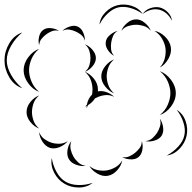

<svg xmlns="http://www.w3.org/2000/svg" viewBox="-114 -642 852 853"><path d="M328 -533Q331 -564 355 -588Q379 -612 409 -619Q439 -626 471 -616Q503 -606 520 -580Q495 -598 465.5 -606.5Q436 -615 411 -609Q387 -603 364.5 -582Q342 -561 328 -533ZM520 -580Q532 -598 553.5 -605.5Q575 -613 595 -609Q616 -604 632 -587Q648 -570 650 -550Q629 -590 593 -599Q557 -607 520 -580ZM425 -505Q432 -524 451 -540Q470 -556 491 -556Q511 -556 530 -540Q549 -524 556 -505Q543 -521 525 -526.5Q507 -532 491 -532Q474 -532 456 -526.5Q438 -521 425 -505ZM163 -505Q175 -517 195.5 -524Q216 -531 231 -524Q247 -517 255.5 -497.5Q264 -478 263 -461Q258 -478 246 -487.5Q234 -497 222 -502Q209 -508 194 -510.5Q179 -513 163 -505ZM60 -441Q55 -458 59.5 -478.5Q64 -499 78 -509Q91 -519 112 -517Q133 -515 148 -505Q131 -509 117 -503.5Q103 -498 92 -490Q81 -482 71 -470Q61 -458 60 -441ZM572 -505Q598 -500 619.5 -479Q641 -458 645 -432Q649 -407 634 -380.5Q619 -354 596 -342Q613 -361 618.5 -384.5Q624 -408 621 -429Q618 -449 606 -470Q594 -491 572 -505ZM393 -394Q377 -402 365 -420Q353 -438 356 -456Q358 -473 375 -487Q392 -501 409 -505Q394 -496 388 -481.5Q382 -467 380 -453Q378 -439 379.5 -423Q381 -407 393 -394ZM-15 -250Q-52 -263 -73 -299Q-94 -335 -94 -374Q-94 -413 -73 -449Q-52 -485 -15 -498Q-45 -473 -64.5 -439Q-84 -405 -84 -374Q-84 -343 -64.5 -309Q-45 -275 -15 -250ZM263 -445Q281 -439 296.5 -421Q312 -403 312 -384Q312 -365 296.5 -347Q281 -329 263 -323Q278 -335 283 -351.5Q288 -368 288 -384Q288 -399 283 -416Q278 -433 263 -445ZM60 -234Q32 -244 11.5 -272Q-9 -300 -9 -330Q-9 -360 11.5 -387.5Q32 -415 60 -425Q37 -406 26 -380Q15 -354 15 -330Q15 -306 26 -279.5Q37 -253 60 -234ZM393 -227Q371 -236 353.5 -257.5Q336 -279 336 -303Q336 -326 353.5 -348Q371 -370 393 -378Q375 -363 367.5 -342.5Q360 -322 360 -303Q360 -284 367.5 -263.5Q375 -243 393 -227ZM596 -326Q625 -315 646 -287Q667 -259 667 -228Q667 -197 646 -169Q625 -141 596 -131Q620 -150 631.5 -177Q643 -204 643 -228Q643 -253 631.5 -279.5Q620 -306 596 -326ZM271 -160Q271 -166 271 -172Q267 -170 263 -168Q268 -172 272 -177Q277 -204 295 -222Q297 -233 297 -245Q297 -265 289.5 -286Q282 -307 263 -323Q286 -314 303.5 -292Q321 -270 321 -245Q321 -241 321 -236Q339 -240 359.5 -232.5Q380 -225 393 -212Q374 -221 355.5 -219.5Q337 -218 321 -211Q314 -208 308 -205Q296 -186 277 -175Q273 -168 271 -160ZM60 -71Q38 -79 21 -100Q4 -121 4 -144Q4 -168 21 -189Q38 -210 60 -218Q42 -203 35 -183Q28 -163 28 -144Q28 -126 35 -106Q42 -86 60 -71ZM671 -154Q699 -137 710.5 -104Q722 -71 715 -39Q708 -7 684 18.5Q660 44 627 49Q656 33 678 9Q700 -15 705 -41Q711 -66 701 -97.5Q691 -129 671 -154ZM596 -115Q607 -100 610.5 -77.5Q614 -55 604 -39Q594 -24 572.5 -17.5Q551 -11 532 -15Q551 -17 563.5 -28.5Q576 -40 584 -52Q592 -65 597 -81Q602 -97 596 -115ZM187 -15Q174 2 151 11.5Q128 21 108 15Q88 8 74.5 -13Q61 -34 60 -55Q68 -35 83.5 -24Q99 -13 115 -8Q131 -3 150.5 -3.5Q170 -4 187 -15ZM516 -15Q522 2 518.5 23.5Q515 45 501 56Q488 67 466 66Q444 65 429 56Q446 59 460.5 52.5Q475 46 486 37Q497 28 506.5 15.5Q516 3 516 -15ZM267 95Q247 98 224.5 90Q202 82 192 65Q182 48 186 24Q190 0 203 -15Q196 4 200 21.5Q204 39 212 53Q220 67 233.5 79.5Q247 92 267 95ZM298 170Q272 191 236 191Q200 191 172 174Q143 157 126.5 125Q110 93 116 60Q121 93 137.5 122.5Q154 152 177 165Q200 179 233.5 180Q267 181 298 170ZM429 71Q425 94 406.5 114.5Q388 135 365 139Q342 143 318 129Q294 115 283 95Q300 110 321.5 114Q343 118 361 115Q379 112 398 101.5Q417 91 429 71Z"/></svg>

Font: Rubik Puddles
Style: Regular
Weight: 400
Designer: Hubert and Fischer, NaN
Foundry: Hubert and Fischer, NaN
Version: Version 2.200